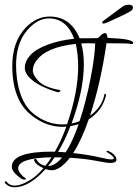

<svg xmlns="http://www.w3.org/2000/svg" viewBox="-49 -666 584 813"><path d="M265 -502Q233 -588 158 -588Q107 -588 63 -534Q19 -480 19 -389Q19 -362 23 -331Q38 -227 94.5 -183Q151 -139 216 -139Q225 -139 235 -140Q282 -276 282 -386Q282 -433 272 -480Q147 -467 105 -409Q90 -389 90 -368Q90 -347 115.5 -321.5Q141 -296 203 -285Q210 -283 205 -278.5Q200 -274 193 -276Q127 -296 91.5 -323.5Q56 -351 56 -378.5Q56 -406 78.5 -431.5Q101 -457 150.5 -476Q200 -495 265 -502ZM295 -482Q306 -443 306 -393Q306 -284 254 -143Q274 -147 288 -153Q316 -238 334.5 -334Q353 -430 354 -482Q338 -483 323 -483Q308 -483 295 -482ZM197 -23Q207 -23 229 -21Q259 -67 284 -140Q271 -136 249 -132Q230 -79 197 -23ZM183 0H182Q171 18 155 37Q183 37 214 1Q203 0 183 0ZM261 -18Q329 -10 369.5 -0.5Q410 9 421.5 9Q433 9 433 4Q433 -4 404 -22Q400 -25 403 -26.5Q406 -28 409 -27Q436 -16 443 3Q444 7 444 10Q444 24 417 24Q404 24 358 15Q312 6 247 2Q205 55 170 55Q158 55 144 50Q74 127 12 127Q-12 127 -28 109Q-29 107 -29 105Q-29 103 -26 102Q-23 101 -22 103Q-9 120 13.5 120Q36 120 70 101.5Q104 83 135 46Q103 32 96 15Q94 7 99 7Q104 7 105.5 9Q107 11 110 16Q120 31 143 36Q159 17 169 0Q28 3 28 47Q28 57 38 69.5Q48 82 57 87.5Q66 93 57 94Q48 95 42 91Q1 63 1 40Q1 -24 173 -24Q180 -24 183 -23Q210 -69 232 -130Q224 -129 216 -129Q145 -129 83 -179Q3 -242 3 -387Q3 -490 61 -550Q106 -596 161 -596Q250 -596 288 -504H326Q354 -504 366 -505L382 -520Q390 -526 395 -526Q405 -526 406 -506Q410 -506 418 -505Q515 -501 515 -484Q515 -478 504 -480Q493 -482 484 -482L402 -483Q377 -312 332 -176Q383 -212 393 -266Q394 -271 397.5 -268Q401 -265 400 -262Q384 -197 327 -161Q296 -72 261 -18ZM514 -633Q514 -630 510.5 -624Q507 -618 451.5 -592Q396 -566 390 -566Q384 -566 384 -569.5Q384 -573 385 -575Q399 -585 429.5 -608Q460 -631 470.5 -638.5Q481 -646 497.5 -646Q514 -646 514 -633Z"/></svg>

Font: Lovers Quarrel
Style: Regular
Weight: 400
Designer: Robert E. Leuschke
Foundry: Robert E. Leuschke
Version: Version 1.001